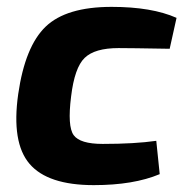

<svg xmlns="http://www.w3.org/2000/svg" viewBox="-20 -527 547 559"><path d="M435 -117 445 -20Q369 12 253 12Q119 12 66 -50Q13 -112 33 -253Q53 -392 113 -449.5Q173 -507 305 -507Q422 -507 494 -475L474 -385Q358 -387 325 -387Q256 -387 226.5 -358.5Q197 -330 187 -246Q176 -159 194.5 -133.5Q213 -108 279 -108Q372 -108 435 -117Z"/></svg>

Font: Exo 2.0
Style: Bold Italic
Weight: 700
Italic angle: -8°
Designer: Natanael Gama
Version: Version 1.001;PS 001.001;hotconv 1.0.70;makeotf.lib2.5.58329